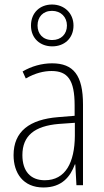

<svg xmlns="http://www.w3.org/2000/svg" viewBox="-20 -819 460 849"><path d="M211 -614C265 -614 305 -650 305 -706C305 -761 264 -799 210 -799C157 -799 117 -763 117 -706C117 -649 158 -614 211 -614ZM211 -642C169 -642 146 -670 146 -706C146 -744 170 -771 210 -771C249 -771 276 -744 276 -706C276 -668 250 -642 211 -642ZM210 -539C165 -539 119 -526 80 -503L94 -472C136 -496 174 -505 208 -505C279 -505 310 -466 310 -353V-307L237 -301C111 -291 40 -238 40 -133C40 -54 82 10 172 10C254 10 291 -38 311 -92H313L318 0H347V-357C347 -486 305 -539 210 -539ZM240 -271 311 -276V-218C310 -101 270 -22 178 -22C115 -22 79 -62 79 -133C79 -219 133 -262 240 -271Z"/></svg>

Font: Noto Sans Gurmukhi UI Condensed ExtraLight
Style: Regular
Weight: 200
Width: 3
Designer: Jelle Bosma - Monotype Design Team
Foundry: Monotype Imaging Inc.
Version: Version 2.004